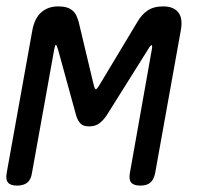

<svg xmlns="http://www.w3.org/2000/svg" viewBox="-28 -570 648 600"><path d="M457 -30Q453 -9 442 0.5Q431 10 410.5 10Q390 10 382 0.5Q374 -9 378 -30L446 -413Q449 -428 446 -429Q442 -429 433 -413L305 -209Q294 -193 281.5 -184Q269 -175 250.5 -175Q232 -175 223.5 -184Q215 -193 210 -209L154 -413Q149 -430 146.5 -430Q144 -430 141 -413L72 -30Q69 -9 57.5 0.5Q46 10 25.5 10Q5 10 -3 0.5Q-11 -9 -7 -30L73 -475Q80 -513 101 -531.5Q122 -550 154 -550Q169 -550 179.5 -547Q190 -544 198 -537.5Q206 -531 210.5 -521.5Q215 -512 218 -501L264 -308Q268 -291 271.5 -291Q275 -291 285 -308L401 -501Q414 -524 433 -537Q452 -550 482 -550Q514 -550 529 -531.5Q544 -513 537 -475Z"/></svg>

Font: Maple Mono NL Light
Style: Italic
Weight: 300
Italic angle: -10°
Monospace: yes
Designer: subframe7536
Version: Version 7.000